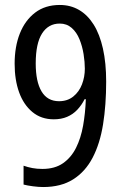

<svg xmlns="http://www.w3.org/2000/svg" viewBox="-20 -744 494 774"><path d="M408 -415Q408 -321 395.5 -243Q383 -165 353.5 -108.5Q324 -52 275 -21Q226 10 154 10Q136 10 113 7Q90 4 75 0V-76Q92 -70 110.5 -66.5Q129 -63 151 -63Q201 -63 234 -86Q267 -109 286.5 -148Q306 -187 315 -237.5Q324 -288 326 -344H321Q309 -320 291.5 -301.5Q274 -283 250.5 -273Q227 -263 197 -263Q146 -263 110.5 -292.5Q75 -322 57 -372Q39 -422 39 -487Q39 -556 60 -609Q81 -662 121.5 -693Q162 -724 221 -724Q264 -724 298.5 -704Q333 -684 357.5 -645Q382 -606 395 -548Q408 -490 408 -415ZM221 -649Q175 -649 149.5 -609Q124 -569 124 -488Q124 -415 147.5 -375.5Q171 -336 218 -336Q252 -336 275.5 -355Q299 -374 310.5 -404Q322 -434 322 -467Q322 -494 317 -525.5Q312 -557 300.5 -585.5Q289 -614 269 -631.5Q249 -649 221 -649Z"/></svg>

Font: Noto Sans Display Condensed
Style: Regular
Weight: 400
Width: 3
Designer: Monotype Design Team
Foundry: Monotype Imaging Inc.
Version: Version 2.003